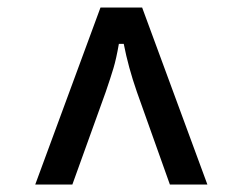

<svg xmlns="http://www.w3.org/2000/svg" viewBox="-20 -783 608 512"><path d="M74 -291 248 -763H359L533 -291H433L345 -538Q322 -604 310 -666H297Q290 -626 282.5 -601Q275 -576 262 -538L173 -291Z"/></svg>

Font: Open Sauce Sans Medium Italic
Style: Regular
Weight: 500
Italic angle: -10°
Designer: Alfredo Marco Pradil
Foundry: Creative Sauce Fz LLC
Version: Version 1.477